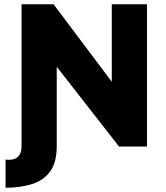

<svg xmlns="http://www.w3.org/2000/svg" viewBox="-20 -687 777 900"><path d="M246 -2Q246 75 214.5 117.5Q183 160 128 176.5Q73 193 6 193V61Q29 64 46 58.5Q63 53 72 38Q81 23 81 -1V-667H231L558 -232L504 -116V-667H669V0H538L207 -424L246 -506Z"/></svg>

Font: Maven Pro ExtraBold
Style: Regular
Weight: 800
Designer: Joe Prince
Foundry: Joe Prince
Version: Version 2.100